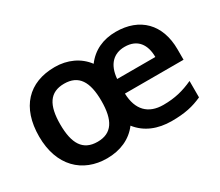

<svg xmlns="http://www.w3.org/2000/svg" viewBox="-103 -783 1172 1024"><g transform="rotate(-30 483.0 -271.0)"><path d="M681 -552C602 -552 538 -522 494 -463C451 -521 382 -552 305 -552C144 -552 48 -451 48 -272C48 -91 155 10 305 10C386 10 455 -20 499 -79C546 -19 617 10 703 10C784 10 836 -2 891 -27V-128C832 -101 779 -87 707 -87C615 -87 562 -140 559 -242H920V-306C920 -461 828 -552 681 -552ZM682 -459C761 -459 797 -406 797 -330H562C569 -416 614 -459 682 -459ZM304 -450C393 -450 431 -390 431 -271C431 -153 394 -92 305 -92C215 -92 178 -154 178 -272C178 -390 215 -450 304 -450Z"/></g></svg>

Font: Noto Sans Sinhala SemiBold
Style: Regular
Weight: 600
Designer: Jelle Bosma - Monotype Design Team
Foundry: Monotype Imaging Inc.
Version: Version 2.006